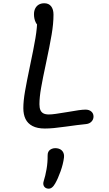

<svg xmlns="http://www.w3.org/2000/svg" viewBox="-20 -765 660 1160"><path d="M121 -111.3Q121 -154.8 131 -212.5Q141 -270.2 161.2 -366.7Q183 -469 194 -534.2Q205 -599.3 205 -651L221.7 -605.7Q205.8 -609 195.6 -630.2Q185.3 -651.3 185.3 -678.8Q185.3 -699 192.9 -714Q200.5 -729 214.5 -737.2Q228.5 -745.3 247.5 -745.3Q274.5 -745.3 288.8 -727Q303.2 -708.7 303.2 -676.5Q303.2 -622 291.9 -555.7Q280.7 -489.3 258.3 -384.5Q238 -290.3 228.2 -233.9Q218.3 -177.5 218.3 -135.3Q218.3 -114.3 223.8 -100.8Q229.2 -87.2 241.7 -80.3Q254.2 -73.5 275 -73.5Q292.8 -73.5 317.8 -77.2Q342.8 -80.8 388.8 -88.3Q428.2 -95.3 454.1 -99Q480 -102.7 496.5 -102.7Q518.7 -102.7 531.8 -91.1Q545 -79.5 545 -61Q545 -43 532.6 -30.2Q520.2 -17.3 499.5 -15.3Q473.7 -13 444.8 -9.1Q415.8 -5.2 376 0.2Q335.2 5.8 305.6 8.7Q276 11.5 250.8 11.5Q205.2 11.5 176.3 -3.7Q147.5 -18.8 134.2 -46.1Q121 -73.3 121 -111.3ZM244 329.3Q254.3 297.5 261.2 257.2Q268.2 216.8 267.7 175.3Q267.2 149.8 284.2 138.8Q301.2 127.7 324.2 130.8Q346.7 134 358 149.2Q369.3 164.5 366.5 187.2Q361.7 225.7 346 269.9Q330.3 314.2 312.8 344.5Q303.3 361.2 292.2 369Q281.2 376.8 267.5 374.3Q252 371.7 245.2 359.2Q238.5 346.7 244 329.3Z"/></svg>

Font: Monaspace Radon Var
Style: Regular
Weight: 400
Designer: Riley Cran and the Lettermatic Team
Version: Version 1.000 (Monaspace Radon Var)